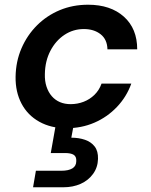

<svg xmlns="http://www.w3.org/2000/svg" viewBox="-20 -531 638 813"><path d="M261 12Q196 12 146.5 -15.5Q97 -43 71 -92.5Q45 -142 46 -206Q47 -271 71 -326.5Q95 -382 136.5 -423.5Q178 -465 233 -488Q288 -511 353 -511Q448 -511 504.5 -460.5Q561 -410 561 -322H435Q434 -364 406 -386Q378 -408 335 -408Q290 -408 253 -383.5Q216 -359 193.5 -316Q171 -273 170 -218Q169 -188 177 -164Q185 -140 199.5 -123.5Q214 -107 234 -98.5Q254 -90 279 -90Q308 -90 334 -100Q360 -110 380 -129.5Q400 -149 410 -177H536Q516 -121 475 -78Q434 -35 379.5 -11.5Q325 12 261 12ZM120 262 132 192H240Q270 192 286.5 182Q303 172 303 151Q304 132 292 124.5Q280 117 255 117H195L217 -7H293L282 52Q314 52 340 61Q366 70 381 89.5Q396 109 395 142Q394 178 374 205.5Q354 233 321.5 247.5Q289 262 248 262Z"/></svg>

Font: DM Sans 20pt SemiBold
Style: Italic
Weight: 600
Italic angle: -10°
Version: Version 4.004;gftools[0.9.30]